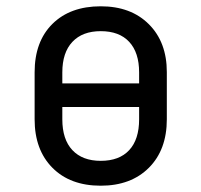

<svg xmlns="http://www.w3.org/2000/svg" viewBox="-20 -580 640 610"><path d="M300 10Q203 10 146.5 -47Q90 -104 90 -201V-350Q90 -448 146.5 -504Q203 -560 300 -560Q396 -560 453 -503Q510 -446 510 -351V-201Q510 -104 453 -47Q396 10 300 10ZM178 -315H422V-350Q422 -413 390.5 -447Q359 -481 300 -481Q242 -481 210 -447Q178 -413 178 -350ZM300 -69Q359 -69 390.5 -103Q422 -137 422 -201V-240H178V-201Q178 -137 210 -103Q242 -69 300 -69Z"/></svg>

Font: JetBrainsMonoNL NFM
Style: Regular
Weight: 400
Monospace: yes
Designer: Philipp Nurullin, Konstantin Bulenkov
Foundry: JetBrains
Version: Version 2.304; ttfautohint (v1.8.4.7-5d5b);Nerd Fonts 3.3.0